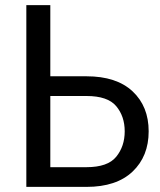

<svg xmlns="http://www.w3.org/2000/svg" viewBox="-20 -731 626 751"><path d="M83 -710.9V0H318.4Q435.5 0 498.5 -59.8Q561.5 -119.6 561.5 -217.3Q561.5 -314.9 498.5 -373.8Q435.5 -432.6 318.4 -432.6H176.8V-710.9ZM176.8 -355.5H318.4Q401.4 -355.5 434.6 -315.7Q467.8 -275.9 467.8 -217.3Q467.8 -158.7 434.6 -117.9Q401.4 -77.1 318.4 -77.1H176.8Z"/></svg>

Font: RobotoFlex
Style: Regular
Weight: 400
Designer: Berlow after Robertson
Foundry: Google
Version: Version 2.136